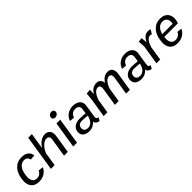

<svg xmlns="http://www.w3.org/2000/svg" viewBox="302 -2052 3408 3408"><g transform="rotate(-45 2006.0 -348.0)"><path d="M33.3 -239.2C30 -220 28.3 -199.2 28.3 -179.2C28.3 -80.8 72.5 15.8 223.3 15.8C356.7 15.8 426.7 -70.8 444.2 -123.3L350.8 -131.7C338.3 -96.7 295.8 -53.3 234.2 -53.3C164.2 -53.3 125.8 -101.7 125.8 -185.8C125.8 -202.5 126.7 -220 130 -239.2L134.2 -260.8C152.5 -377.5 212.5 -446.7 296.7 -446.7C358.3 -446.7 387.5 -403.3 388.3 -368.3L485 -376.7C484.2 -429.2 440.8 -515.8 307.5 -515.8C125.8 -515.8 55.8 -375.8 37.5 -260.8Z M525 0H619.2L658.3 -248.3C686.7 -339.2 770 -436.7 850 -436.7C884.2 -436.7 912.5 -419.2 912.5 -369.2C912.5 -361.7 911.7 -352.5 910 -343.3L855.8 0H950L1005 -346.7C1006.7 -359.2 1007.5 -370.8 1007.5 -382.5C1007.5 -453.3 971.7 -511.7 886.7 -511.7C792.5 -511.7 722.5 -445 675.8 -373.3L723.3 -675H631.7Z M1085.8 0H1180.8L1260 -500H1165ZM1245.8 -711.7C1208.3 -711.7 1175.8 -688.3 1170 -650C1169.2 -646.7 1169.2 -642.5 1169.2 -639.2C1169.2 -607.5 1192.5 -588.3 1226.7 -588.3C1264.2 -588.3 1297.5 -611.7 1303.3 -650C1304.2 -653.3 1304.2 -657.5 1304.2 -660.8C1304.2 -692.5 1280 -711.7 1245.8 -711.7Z M1326.7 -144.2C1325 -134.2 1324.2 -125 1324.2 -115.8C1324.2 -36.7 1383.3 11.7 1484.2 11.7C1558.3 11.7 1610 -21.7 1645.8 -62.5C1654.2 -7.5 1704.2 7.5 1737.5 11.7L1770.8 -50C1737.5 -54.2 1725 -65.8 1725 -94.2C1725 -101.7 1725.8 -110 1727.5 -119.2L1763.3 -349.2C1765 -358.3 1765.8 -367.5 1765.8 -375.8C1765.8 -458.3 1700.8 -515.8 1590 -515.8C1464.2 -515.8 1389.2 -438.3 1365.8 -360.8L1458.3 -353.3C1476.7 -414.2 1521.7 -447.5 1579.2 -447.5C1633.3 -447.5 1673.3 -425 1673.3 -370C1673.3 -363.3 1672.5 -356.7 1671.7 -349.2L1658.3 -260.8C1618.3 -265 1565 -269.2 1510.8 -269.2C1399.2 -269.2 1336.7 -207.5 1326.7 -144.2ZM1654.2 -204.2 1649.2 -175C1629.2 -112.5 1586.7 -45.8 1505 -45.8C1457.5 -45.8 1416.7 -67.5 1416.7 -122.5C1416.7 -128.3 1417.5 -135.8 1418.3 -142.5C1425.8 -190 1467.5 -214.2 1507.5 -214.2C1565.8 -214.2 1618.3 -209.2 1654.2 -204.2Z M1920 -495 1905.8 -350 1850 0H1944.2L1986.7 -267.5C2013.3 -350 2067.5 -434.2 2133.3 -434.2C2164.2 -434.2 2188.3 -420 2188.3 -372.5C2188.3 -364.2 2187.5 -354.2 2185.8 -343.3L2131.7 0H2226.7L2269.2 -268.3C2295.8 -350.8 2349.2 -434.2 2415 -434.2C2445.8 -434.2 2470.8 -419.2 2470.8 -371.7C2470.8 -363.3 2470 -354.2 2468.3 -343.3L2414.2 0H2508.3L2563.3 -346.7C2565 -359.2 2566.7 -371.7 2566.7 -383.3C2566.7 -452.5 2532.5 -508.3 2451.7 -508.3C2375 -508.3 2320.8 -459.2 2284.2 -400C2279.2 -461.7 2244.2 -508.3 2170 -508.3C2093.3 -508.3 2039.2 -458.3 2002.5 -399.2L2007.5 -502.5Z M2635 -144.2C2633.3 -134.2 2632.5 -125 2632.5 -115.8C2632.5 -36.7 2691.7 11.7 2792.5 11.7C2866.7 11.7 2918.3 -21.7 2954.2 -62.5C2962.5 -7.5 3012.5 7.5 3045.8 11.7L3079.2 -50C3045.8 -54.2 3033.3 -65.8 3033.3 -94.2C3033.3 -101.7 3034.2 -110 3035.8 -119.2L3071.7 -349.2C3073.3 -358.3 3074.2 -367.5 3074.2 -375.8C3074.2 -458.3 3009.2 -515.8 2898.3 -515.8C2772.5 -515.8 2697.5 -438.3 2674.2 -360.8L2766.7 -353.3C2785 -414.2 2830 -447.5 2887.5 -447.5C2941.7 -447.5 2981.7 -425 2981.7 -370C2981.7 -363.3 2980.8 -356.7 2980 -349.2L2966.7 -260.8C2926.7 -265 2873.3 -269.2 2819.2 -269.2C2707.5 -269.2 2645 -207.5 2635 -144.2ZM2962.5 -204.2 2957.5 -175C2937.5 -112.5 2895 -45.8 2813.3 -45.8C2765.8 -45.8 2725 -67.5 2725 -122.5C2725 -128.3 2725.8 -135.8 2726.7 -142.5C2734.2 -190 2775.8 -214.2 2815.8 -214.2C2874.2 -214.2 2926.7 -209.2 2962.5 -204.2Z M3224.2 -493.3 3232.5 -362.5 3175 0H3269.2L3310.8 -265C3334.2 -348.3 3381.7 -430.8 3444.2 -430.8C3460 -430.8 3470.8 -426.7 3480.8 -420.8L3529.2 -499.2C3513.3 -506.7 3495 -511.7 3471.7 -511.7C3394.2 -511.7 3345.8 -452.5 3315 -387.5L3305 -502.5Z M3512.5 -238.3C3509.2 -218.3 3507.5 -197.5 3507.5 -177.5C3507.5 -79.2 3550.8 15.8 3699.2 15.8C3830.8 15.8 3904.2 -69.2 3921.7 -123.3L3832.5 -131.7C3820.8 -95.8 3776.7 -50.8 3710 -50.8C3637.5 -50.8 3600.8 -100.8 3600.8 -184.2C3600.8 -199.2 3601.7 -215 3604.2 -232.5H3946.7C3954.2 -255 3960.8 -277.5 3964.2 -300C3966.7 -313.3 3967.5 -325.8 3967.5 -339.2C3967.5 -434.2 3910 -515.8 3783.3 -515.8C3607.5 -515.8 3535 -376.7 3516.7 -261.7ZM3615 -292.5C3638.3 -390 3693.3 -449.2 3772.5 -449.2C3835.8 -449.2 3879.2 -413.3 3879.2 -338.3C3879.2 -326.7 3878.3 -314.2 3875.8 -300.8C3875.8 -298.3 3875 -295 3875 -292.5Z"/></g></svg>

Font: Boon Medium
Style: Italic
Weight: 500
Italic angle: -9°
Designer: Sungsit Sawaiwan
Foundry: FontUni
Version: Version 3.0